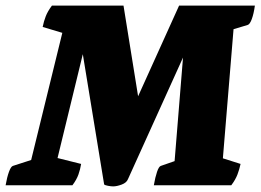

<svg xmlns="http://www.w3.org/2000/svg" viewBox="-26 -661 929 684"><path d="M377 3Q370 3 359 1Q348 -1 345 -4L269 -468L179 -98L263 -77Q260 -58 253.5 -39.5Q247 -21 232 -1H-6Q-1 -30 6 -49Q13 -68 20 -70L85 -91L196 -544L126 -565Q130 -585 137 -603Q144 -621 159 -641H414L466 -318L612 -641H882Q878 -612 871 -593Q864 -574 856 -572L806 -557L768 -97L831 -77Q827 -58 820 -39.5Q813 -21 798 -1H522Q527 -30 533.5 -49Q540 -68 547 -70L596 -87L626 -456L430 -23Q425 -10 407.5 -3.5Q390 3 377 3Z"/></svg>

Font: Petrona Black
Style: Italic
Weight: 900
Italic angle: -9°
Designer: Ringo R. Seeber
Foundry: Ringo R. Seeber
Version: Version 2.001; ttfautohint (v1.8.3)